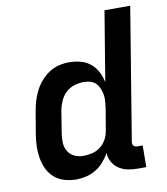

<svg xmlns="http://www.w3.org/2000/svg" viewBox="-83 -805 766 882"><g transform="rotate(-10 300.0 -363.5)"><path d="M489 8Q465 8 442.5 3.5Q420 -1 401.5 -13Q383 -25 371.5 -45Q360 -65 360 -88Q348 -67 331.5 -48Q315 -29 293.5 -16Q272 -3 248.5 2.5Q225 8 202 8Q173 8 146.5 0Q120 -8 100 -25.5Q80 -43 68.5 -67.5Q57 -92 52.5 -119.5Q48 -147 49 -175.5Q50 -204 55 -233L72 -333Q76 -357 83 -380.5Q90 -404 101.5 -426.5Q113 -449 130 -468.5Q147 -488 168 -502Q189 -516 213.5 -522Q238 -528 262 -528Q289 -528 315.5 -521Q342 -514 361.5 -497.5Q381 -481 393.5 -457.5Q406 -434 410 -408L464 -735H584L483 -120Q482 -115 482.5 -109.5Q483 -104 486.5 -100Q490 -96 495 -94.5Q500 -93 506 -93H529L528 8ZM253 -93Q273 -93 294 -98Q315 -103 332.5 -116.5Q350 -130 360.5 -149.5Q371 -169 374 -190L391 -290Q393 -306 394.5 -322Q396 -338 393.5 -353Q391 -368 385 -382.5Q379 -397 369 -407.5Q359 -418 343.5 -422.5Q328 -427 312 -427Q290 -427 268 -420Q246 -413 229 -397Q212 -381 202.5 -359.5Q193 -338 189 -317L173 -217Q169 -194 169.5 -171.5Q170 -149 180.5 -130.5Q191 -112 210.5 -102.5Q230 -93 253 -93Z"/></g></svg>

Font: Iosevka Extended
Style: Bold Italic
Weight: 700
Width: 7
Italic angle: -9°
Monospace: yes
Designer: Belleve Invis
Foundry: Belleve Invis
Version: Version 32.5.0; ttfautohint (v1.8.4)